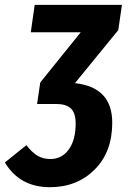

<svg xmlns="http://www.w3.org/2000/svg" viewBox="-86 -551 528 792"><path d="M417 -530.8 401.9 -426.8 223.1 -208Q377 -191.4 377 -44.9Q377 76.2 304.2 148.7Q231.4 221.2 120.1 221.2Q-4.9 221.2 -65.9 119.1L22.9 47.9Q46.4 78.1 69.1 91.6Q91.8 105 122.1 105Q168.9 105 197.5 65.7Q226.1 26.4 226.1 -41Q226.1 -85.4 206.1 -103.8Q186 -122.1 146 -122.1H66.9L80.1 -210.9L247.1 -418H41L57.1 -530.8Z"/></svg>

Font: Fira Sans Compressed
Style: Bold Italic
Weight: 700
Width: 3
Italic angle: -8°
Designer: Carrois Corporate & Edenspiekermann AG
Foundry: Carrois Corporate GbR & Edenspiekermann AG
Version: Version 4.203;PS 004.203;hotconv 1.0.88;makeotf.lib2.5.64775